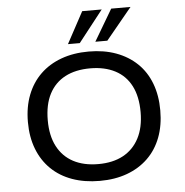

<svg xmlns="http://www.w3.org/2000/svg" viewBox="-61 -1000 1030 1069"><g transform="rotate(-5 453.5 -466.0)"><path d="M454 9Q369 9 300.5 -15.5Q232 -40 183.5 -87Q135 -134 109 -201Q83 -268 83 -352Q83 -436 109 -503Q135 -570 183.5 -617Q232 -664 300.5 -689Q369 -714 454 -714Q539 -714 607 -689Q675 -664 723.5 -617.5Q772 -571 797.5 -504Q823 -437 823 -353Q823 -269 797.5 -202Q772 -135 723.5 -88Q675 -41 607 -16Q539 9 454 9ZM454 -85Q535 -85 592.5 -116Q650 -147 681.5 -207Q713 -267 713 -353Q713 -440 682.5 -499.5Q652 -559 593.5 -589.5Q535 -620 454 -620Q372 -620 314 -589.5Q256 -559 225 -499.5Q194 -440 194 -352Q194 -266 225 -206.5Q256 -147 314 -116Q372 -85 454 -85ZM343 -765 438 -941H547L409 -765ZM496 -765 600 -941H708L563 -765Z"/></g></svg>

Font: Nunito Sans 7pt SemiExpanded Medium
Style: Regular
Weight: 500
Width: 6
Designer: Vernon Adams
Foundry: Vernon Adams
Version: Version 3.101;gftools[0.9.27]